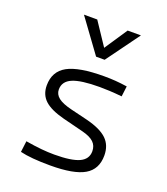

<svg xmlns="http://www.w3.org/2000/svg" viewBox="-146 -897 877 1008"><g transform="rotate(20 293.0 -392.5)"><path d="M252.9 9.8Q144 9.8 84 -4.9L91.8 -66.9Q142.1 -58.6 180.2 -54.9Q218.3 -51.3 252.9 -51.3Q348.1 -51.3 391.6 -71.3Q435.1 -91.3 435.1 -135.7Q435.1 -166.5 415 -185.8Q395 -205.1 351.1 -216.3L234.9 -245.6Q159.7 -265.1 125.7 -296.6Q91.8 -328.1 91.8 -379.4Q91.8 -457.5 155 -492.4Q218.3 -527.3 359.4 -527.3Q393.1 -527.3 422.9 -525.1Q452.6 -522.9 488.3 -517.6L481 -459.5Q441.4 -463.4 411.9 -464.8Q382.3 -466.3 356.4 -466.3Q252.4 -466.3 205.6 -446.3Q158.7 -426.3 158.7 -380.9Q158.7 -354 182.1 -335.4Q205.6 -316.9 258.3 -304.2L351.1 -281.7Q430.7 -261.7 466.3 -227.5Q502 -193.4 502 -136.2Q502 -59.1 443.1 -24.7Q384.3 9.8 252.9 9.8ZM283.7 -609.4 148.4 -794.9H222.7L307.6 -667.5L392.6 -794.9H466.8L331.5 -609.4Z"/></g></svg>

Font: Caskaydia Cove Light
Style: Regular
Weight: 300
Monospace: yes
Designer: Aaron Bell
Foundry: Saja Typeworks
Version: Version 4.300; ttfautohint (v1.8.3)